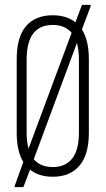

<svg xmlns="http://www.w3.org/2000/svg" viewBox="-20 -724 436 793"><path d="M43 49Q39 49 41 43L81 -68L93 -97L279 -597L286 -617L317 -700Q318 -704 323 -704H351Q356 -704 354 -697L314 -591L302 -558L116 -57L109 -36L78 45Q77 49 73 49ZM198 6Q126 6 87.5 -39.5Q49 -85 49 -175V-479Q49 -571 87.5 -616Q126 -661 198 -661Q269 -661 308 -616Q347 -571 347 -479V-175Q347 -85 308 -39.5Q269 6 198 6ZM198 -34Q250 -34 278 -69Q306 -104 306 -178V-476Q306 -551 278 -586Q250 -621 198 -621Q145 -621 117.5 -586Q90 -551 90 -476V-178Q90 -104 117.5 -69Q145 -34 198 -34Z"/></svg>

Font: Sofia Sans Extra Condensed Light
Style: Regular
Weight: 300
Designer: Botio Nikoltchev, Ani Petrova
Foundry: lettersoup
Version: Version 4.101